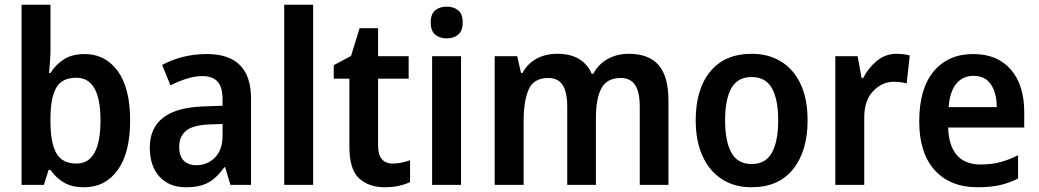

<svg xmlns="http://www.w3.org/2000/svg" viewBox="-20 -780 4384 810"><path d="M193 -573Q193 -547 191 -520.5Q189 -494 187 -472H193Q215 -508 250 -530Q285 -552 337 -552Q424 -552 476.5 -480.5Q529 -409 529 -272Q529 -135 476.5 -62.5Q424 10 335 10Q283 10 249.5 -10Q216 -30 193 -63H185L165 0H71V-760H193ZM302 -452Q240 -452 216.5 -408.5Q193 -365 193 -282V-265Q193 -178 217.5 -134Q242 -90 303 -90Q404 -90 404 -273Q404 -452 302 -452Z M853 -552Q1039 -552 1039 -364V0H952L930 -74H926Q896 -31 860 -10.5Q824 10 764 10Q694 10 653 -34.5Q612 -79 612 -157Q612 -323 837 -331L919 -334V-359Q919 -413 897.5 -436Q876 -459 835 -459Q802 -459 767.5 -448Q733 -437 699 -420L664 -506Q702 -527 750 -539.5Q798 -552 853 -552ZM862 -255Q793 -252 764.5 -228Q736 -204 736 -161Q736 -121 755.5 -102Q775 -83 808 -83Q855 -83 887 -115.5Q919 -148 919 -209V-257Z M1301 0H1179V-760H1301Z M1637 -90Q1656 -90 1675 -94Q1694 -98 1710 -104V-12Q1689 -2 1662.5 4Q1636 10 1603 10Q1536 10 1495 -27.5Q1454 -65 1454 -161V-448H1388V-505L1461 -544L1497 -661H1575V-543H1704V-448H1575V-167Q1575 -90 1637 -90Z M1865 -752Q1894 -752 1913 -736.5Q1932 -721 1932 -685Q1932 -650 1913 -634Q1894 -618 1865 -618Q1835 -618 1816 -634Q1797 -650 1797 -685Q1797 -721 1816 -736.5Q1835 -752 1865 -752ZM1925 -543V0H1803V-543Z M2633 -553Q2717 -553 2758.5 -505.5Q2800 -458 2800 -356V0H2679V-329Q2679 -393 2659 -422Q2639 -451 2599 -451Q2541 -451 2517.5 -408Q2494 -365 2494 -282V0H2373V-330Q2373 -392 2353.5 -421.5Q2334 -451 2293 -451Q2232 -451 2210.5 -403Q2189 -355 2189 -266V0H2067V-543H2162L2178 -472H2184Q2205 -511 2243 -532Q2281 -553 2331 -553Q2387 -553 2423 -531Q2459 -509 2476 -469H2483Q2506 -511 2545 -532Q2584 -553 2633 -553Z M3387 -272Q3387 -143 3326 -66.5Q3265 10 3150 10Q3078 10 3025 -24.5Q2972 -59 2943.5 -122.5Q2915 -186 2915 -272Q2915 -404 2976.5 -478.5Q3038 -553 3152 -553Q3222 -553 3275 -520.5Q3328 -488 3357.5 -425.5Q3387 -363 3387 -272ZM3039 -272Q3039 -184 3065.5 -136Q3092 -88 3151 -88Q3210 -88 3236.5 -136Q3263 -184 3263 -272Q3263 -361 3236.5 -408Q3210 -455 3151 -455Q3092 -455 3065.5 -408Q3039 -361 3039 -272Z M3762 -553Q3792 -553 3818 -546L3805 -428Q3794 -431 3780.5 -433Q3767 -435 3750 -435Q3701 -435 3663 -395Q3625 -355 3626 -280V0H3504V-543H3598L3615 -450H3621Q3642 -492 3678.5 -522.5Q3715 -553 3762 -553Z M4086 -552Q4188 -552 4244.5 -486.5Q4301 -421 4301 -307V-242H3980Q3982 -166 4016.5 -126Q4051 -86 4117 -86Q4161 -86 4198 -95.5Q4235 -105 4275 -125V-27Q4238 -8 4198 1Q4158 10 4104 10Q3989 10 3923.5 -62Q3858 -134 3858 -268Q3858 -406 3919 -479Q3980 -552 4086 -552ZM4087 -460Q4042 -460 4014.5 -427Q3987 -394 3982 -328H4185Q4185 -386 4161 -423Q4137 -460 4087 -460Z"/></svg>

Font: Noto Sans Hebrew SemiCondensed SemiBold
Style: Regular
Weight: 600
Width: 4
Designer: Monotype Design Team
Foundry: Monotype Imaging Inc.
Version: Version 2.004; ttfautohint (v1.8.4.7-5d5b)